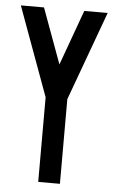

<svg xmlns="http://www.w3.org/2000/svg" viewBox="-52 -757 478 793"><g transform="rotate(5 186.5 -360.0)"><path d="M227 0H137V-351L2 -720H98L182 -491L265 -720H362L227 -351Z"/></g></svg>

Font: Berliner Wand
Style: Regular
Weight: 400
Designer: Peter Wiegel
Foundry: Peter Wiegel
Version: Version 1.000